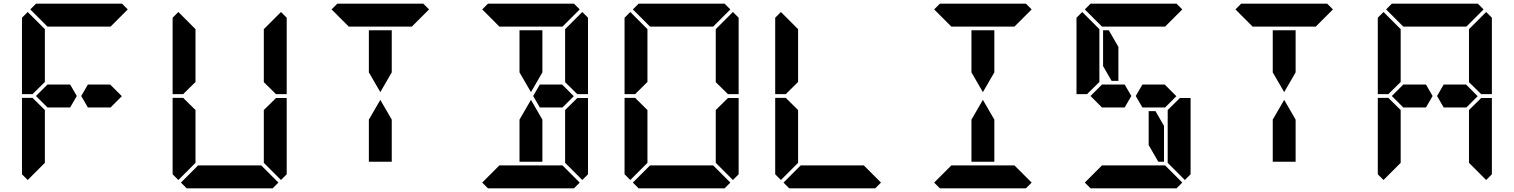

<svg xmlns="http://www.w3.org/2000/svg" viewBox="-20 -1020 8200 1040"><path d="M161 -515 157 -510H99V-924L130 -955L223 -862V-698V-590V-576ZM577 -562 640 -499 579 -438H551H515H456L420 -500L456 -562H515H552ZM223 -144V-138L130 -45L99 -76V-490H157L161 -485L223 -424V-384V-302ZM144 -969 175 -1000H346H470H641L672 -969L579 -876H554H470H346H262H243H237ZM360 -562 396 -500 360 -438H301H264H237L175 -500L237 -562H264H301Z M977 -515 973 -510H915V-924L946 -955L1039 -862V-698V-590V-576ZM1039 -144V-138L946 -45L915 -76V-490H973L977 -485L1039 -424V-384V-302ZM1471 -485 1475 -489H1533V-76L1502 -45L1409 -138V-144V-302V-396V-424ZM1502 -955 1533 -924V-510H1475L1471 -514L1409 -575V-586V-698V-856V-862ZM1488 -31 1457 0H1286H1162H991L960 -31L1053 -124H1078H1162H1286H1370H1395Z M1978 -731V-856H2102V-731V-628L2040 -521L1978 -628ZM1776 -969 1807 -1000H1978H2102H2273L2304 -969L2211 -876H2186H2102H1978H1894H1875H1869ZM2102 -269V-144H1978V-269V-372L2040 -479L2102 -372Z M3025 -562 3088 -499 3027 -438H2999H2963H2904L2868 -500L2904 -562H2963H3000ZM3103 -485 3107 -489H3165V-76L3134 -45L3041 -138V-144V-302V-396V-424ZM3134 -955 3165 -924V-510H3107L3103 -514L3041 -575V-586V-698V-856V-862ZM2794 -731V-856H2918V-731V-628L2856 -521L2794 -628ZM3120 -31 3089 0H2918H2794H2623L2592 -31L2685 -124H2710H2794H2918H3002H3027ZM2592 -969 2623 -1000H2794H2918H3089L3120 -969L3027 -876H3002H2918H2794H2710H2691H2685ZM2918 -269V-144H2794V-269V-372L2856 -479L2918 -372Z M3425 -515 3421 -510H3363V-924L3394 -955L3487 -862V-698V-590V-576ZM3487 -144V-138L3394 -45L3363 -76V-490H3421L3425 -485L3487 -424V-384V-302ZM3919 -485 3923 -489H3981V-76L3950 -45L3857 -138V-144V-302V-396V-424ZM3950 -955 3981 -924V-510H3923L3919 -514L3857 -575V-586V-698V-856V-862ZM3936 -31 3905 0H3734H3610H3439L3408 -31L3501 -124H3526H3610H3734H3818H3843ZM3408 -969 3439 -1000H3610H3734H3905L3936 -969L3843 -876H3818H3734H3610H3526H3507H3501Z M4241 -515 4237 -510H4179V-924L4210 -955L4303 -862V-698V-590V-576ZM4303 -144V-138L4210 -45L4179 -76V-490H4237L4241 -485L4303 -424V-384V-302ZM4752 -31 4721 0H4550H4426H4255L4224 -31L4317 -124H4342H4426H4550H4634H4659Z M5242 -731V-856H5366V-731V-628L5304 -521L5242 -628ZM5568 -31 5537 0H5366H5242H5071L5040 -31L5133 -124H5158H5242H5366H5450H5475ZM5040 -969 5071 -1000H5242H5366H5537L5568 -969L5475 -876H5450H5366H5242H5158H5139H5133ZM5366 -269V-144H5242V-269V-372L5304 -479L5366 -372Z M5873 -515 5869 -510H5811V-924L5842 -955L5935 -862V-698V-590V-576ZM6289 -562 6352 -499 6291 -438H6263H6227H6168L6132 -500L6168 -562H6227H6264ZM6367 -485 6371 -489H6429V-76L6398 -45L6305 -138V-144V-302V-396V-424ZM6285 -338V-144H6254L6202 -234V-418H6239ZM6384 -31 6353 0H6182H6058H5887L5856 -31L5949 -124H5974H6058H6182H6266H6291ZM5856 -969 5887 -1000H6058H6182H6353L6384 -969L6291 -876H6266H6182H6058H5974H5955H5949ZM6072 -562 6108 -500 6072 -438H6013H5976H5949L5887 -500L5949 -562H5976H6013ZM5955 -662V-856H5986L6038 -766V-582H6001Z M6874 -731V-856H6998V-731V-628L6936 -521L6874 -628ZM6672 -969 6703 -1000H6874H6998H7169L7200 -969L7107 -876H7082H6998H6874H6790H6771H6765ZM6998 -269V-144H6874V-269V-372L6936 -479L6998 -372Z M7505 -515 7501 -510H7443V-924L7474 -955L7567 -862V-698V-590V-576ZM7921 -562 7984 -499 7923 -438H7895H7859H7800L7764 -500L7800 -562H7859H7896ZM7567 -144V-138L7474 -45L7443 -76V-490H7501L7505 -485L7567 -424V-384V-302ZM7999 -485 8003 -489H8061V-76L8030 -45L7937 -138V-144V-302V-396V-424ZM8030 -955 8061 -924V-510H8003L7999 -514L7937 -575V-586V-698V-856V-862ZM7488 -969 7519 -1000H7690H7814H7985L8016 -969L7923 -876H7898H7814H7690H7606H7587H7581ZM7704 -562 7740 -500 7704 -438H7645H7608H7581L7519 -500L7581 -562H7608H7645Z"/></svg>

Font: DSEG14 Classic
Style: Bold
Weight: 700
Designer: Keshikan(Twitter:@keshinomi_88pro)
Version: Version 0.46